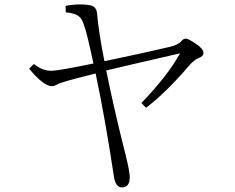

<svg xmlns="http://www.w3.org/2000/svg" viewBox="-20 -795 1040 849"><path d="M393.1 -514.2 380.9 -570.3Q356.9 -681.6 340.8 -709Q325.7 -736.3 271 -740.2L270 -769Q302.7 -775.4 332 -775.4Q373 -775.4 388.7 -768.6Q406.2 -760.3 408.7 -739.3Q417 -647.5 441.9 -524.4Q631.3 -564 731 -587.9Q770.5 -597.2 782.7 -614.3Q791.5 -624 801.8 -624Q813 -624 846.7 -601.1Q879.9 -578.6 879.9 -561Q879.9 -546.4 857.9 -538.1Q837.4 -530.3 810.1 -498Q715.3 -387.2 626 -318.4L605 -339.4Q722.7 -461.4 775.9 -559.1Q572.8 -512.7 449.7 -483.4Q486.3 -302.7 535.6 -109.4Q553.7 -35.2 553.7 -12.2Q553.7 33.7 519.5 33.7Q491.2 33.7 483.9 -13.2Q444.8 -272 402.8 -470.2Q296.4 -443.8 253.9 -430.2Q241.7 -426.3 230 -419.9Q219.2 -414.1 209 -414.1Q172.9 -414.1 108.9 -491.2L129.9 -512.2Q167.5 -481.9 206.1 -481.9Q236.3 -481.9 393.1 -514.2Z"/></svg>

Font: I.MingCP
Style: Regular
Weight: 400
Designer: I.Font Project
Version: Version 8.000; Sep 06, 2022